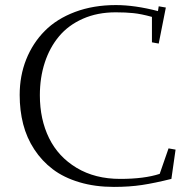

<svg xmlns="http://www.w3.org/2000/svg" viewBox="-20 -732 755 762"><path d="M58.1 -355Q58.1 -431.2 84 -496.1Q109.9 -561 157.5 -609.1Q205.1 -657.2 277.8 -684.6Q350.6 -711.9 439.9 -711.9Q514.6 -711.9 606.9 -688L609.9 -707L638.2 -702.1L609.9 -559.1L583 -564V-665Q540 -676.8 509.5 -679.9Q479 -683.1 439 -683.1Q366.7 -683.1 309.1 -657.7Q251.5 -632.3 214.4 -587.9Q177.2 -543.5 157.7 -483.6Q138.2 -423.8 138.2 -354Q138.2 -258.3 174.8 -183.8Q211.4 -109.4 284.4 -65.7Q357.4 -22 457 -22Q552.7 -22 613.8 -42L648.9 -143.1L676.8 -138.2L660.2 -22Q593.8 -5.4 543.5 2.2Q493.2 9.8 432.1 9.8Q356.9 9.8 294.9 -8.8Q232.9 -27.3 189.5 -60.3Q146 -93.3 116 -139.2Q85.9 -185.1 72 -239.3Q58.1 -293.5 58.1 -355Z"/></svg>

Font: Dehuti
Style: Book
Weight: 400
Version: Version 1.2